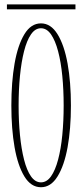

<svg xmlns="http://www.w3.org/2000/svg" viewBox="-20 -814 362 846"><path d="M160.5 11Q116.5 11 87.5 -36.5Q58.5 -84 44.2 -165.2Q30 -246.5 30 -349Q30 -452 44.2 -533.8Q58.5 -615.5 87.5 -663.2Q116.5 -711 160.5 -711Q204 -711 233.5 -663.2Q263 -615.5 277.8 -533.8Q292.5 -452 292.5 -349Q292.5 -246.5 277.8 -165.2Q263 -84 233.5 -36.5Q204 11 160.5 11ZM160.5 -10.5Q186 -10.5 204.8 -37Q223.5 -63.5 236 -110.5Q248.5 -157.5 254.5 -218.8Q260.5 -280 260.5 -349Q260.5 -418 254.5 -479.5Q248.5 -541 236 -588.2Q223.5 -635.5 204.8 -662.5Q186 -689.5 160.5 -689.5Q135 -689.5 116.5 -662.5Q98 -635.5 86 -588.2Q74 -541 68 -479.5Q62 -418 62 -349Q62 -280 68 -218.8Q74 -157.5 86 -110.5Q98 -63.5 116.5 -37Q135 -10.5 160.5 -10.5ZM10.5 -773V-794.5H312.5V-773Z"/></svg>

Font: Imbue 48pt Thin
Style: Regular
Weight: 250
Designer: Tyler Finck
Foundry: Etcetera Type Company
Version: Version 1.102